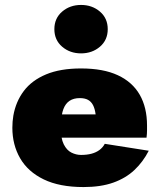

<svg xmlns="http://www.w3.org/2000/svg" viewBox="-20 -747 649 777"><path d="M136 -190H573Q575 -206 575 -219.5Q575 -233 575 -239Q575 -312 545.5 -363.5Q516 -415 457 -442.5Q398 -470 308 -470Q224 -470 166.5 -446Q109 -422 76.5 -379Q44 -336 34 -279Q32 -267 31 -255Q30 -243 30 -230Q30 -161 61.5 -106.5Q93 -52 157 -21Q221 10 318 10Q388 10 438.5 -8Q489 -26 524 -59Q559 -92 582 -137L404 -165Q396 -150 382.5 -140Q369 -130 350.5 -125Q332 -120 308 -120Q288 -120 269 -129.5Q250 -139 238 -163Q226 -187 226 -230L228 -250Q228 -283 236.5 -305.5Q245 -328 261.5 -339Q278 -350 303 -350Q323 -350 336 -343Q349 -336 356.5 -321.5Q364 -307 367 -284H136ZM200 -629Q200 -585 231.5 -558Q263 -531 308 -531Q353 -531 384.5 -558Q416 -585 416 -629Q416 -673 384.5 -700Q353 -727 308 -727Q263 -727 231.5 -700Q200 -673 200 -629Z"/></svg>

Font: Jost Black
Style: Regular
Weight: 900
Version: Version 3.710